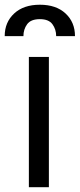

<svg xmlns="http://www.w3.org/2000/svg" viewBox="-47 -784 334 804"><path d="M157.7 -545.5V0H73.9V-545.5ZM267 -632.8H188.2Q188.2 -661.2 172.6 -682.5Q157 -703.8 120 -703.8Q82 -703.8 66.6 -682.5Q51.1 -661.2 51.1 -632.8H-27.3Q-27.3 -690.7 12.3 -727.5Q51.8 -764.2 120 -764.2Q188.2 -764.2 227.6 -727.5Q267 -690.7 267 -632.8Z"/></svg>

Font: Inter UI
Style: Regular
Weight: 400
Designer: Rasmus Andersson
Foundry: rsms
Version: Version 2.2